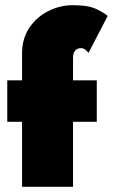

<svg xmlns="http://www.w3.org/2000/svg" viewBox="-20 -720 435 740"><path d="M8 -410.5H65V-513.5Q65 -571.5 93.2 -613.2Q121.5 -655 166.5 -677.5Q211.5 -700 261 -700Q322.5 -700 354.2 -683.8Q386 -667.5 395 -658.5L321 -516Q318.5 -520 310.5 -527.2Q302.5 -534.5 291 -534.5Q284 -534.5 277.2 -531Q270.5 -527.5 266 -519.5Q261.5 -511.5 261.5 -497.5V-410.5H353V-250.5H261.5V0H65V-250.5H8Z"/></svg>

Font: League Spartan Thin Black
Style: Regular
Weight: 900
Version: Version 2.002